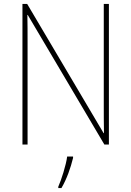

<svg xmlns="http://www.w3.org/2000/svg" viewBox="-20 -734 667 975"><path d="M533 0V-714H507V-200C507 -160 507 -107 508 -58H506L118 -714H94V0H120V-519C120 -573 120 -612 119 -658H121L510 0ZM351 68V61H321C316 103 291 181 276 214V221H292C319 175 339 118 351 68Z"/></svg>

Font: Noto Sans Arabic SemCond Thin
Style: Regular
Weight: 100
Width: 4
Designer: Monotype Design Team, Nadine Chahine, Nizar Qandah and Khaled Hosny
Foundry: Monotype Imaging Inc.
Version: Version 2.012